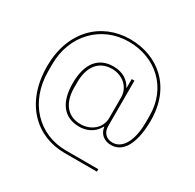

<svg xmlns="http://www.w3.org/2000/svg" viewBox="-176 -902 1232 1214"><g transform="rotate(30 440.0 -294.5)"><path d="M676 103H440C240 103 92 -51 92 -274V-326C92 -539 242 -692 442 -692C637 -692 788 -557 788 -352V-305C788 -167 740 -87 668 -87C622 -87 594 -119 594 -163V-496H574V-433H571C553 -470 509 -508 436 -508C328 -508 264 -434 264 -287C264 -142 328 -69 436 -69C509 -69 553 -110 572 -148H575C580 -101 616 -69 668 -69C769 -69 810 -185 810 -330C810 -576 643 -710 442 -710C231 -710 70 -554 70 -300C70 -30 234 121 440 121H676ZM436 -87C339 -87 286 -157 286 -268V-306C286 -420 339 -490 436 -490C509 -490 574 -439 574 -362V-212C574 -137 509 -87 436 -87Z"/></g></svg>

Font: IBM Plex Thai Looped Thin
Style: Regular
Weight: 100
Designer: Mike Abbink, Paul van der Laan, Pieter van Rosmalen, Ben Mitchell, Mark Frömberg
Foundry: Bold Monday
Version: Version 1.0